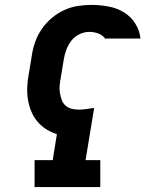

<svg xmlns="http://www.w3.org/2000/svg" viewBox="-20 -763 640 783"><path d="M389 0H121V-110H195L212 -216Q189 -223 168.5 -236Q148 -249 132.5 -267.5Q117 -286 107.5 -309Q98 -332 94 -356.5Q90 -381 91 -407Q92 -433 97 -459L110 -538Q114 -566 124 -593.5Q134 -621 151 -645.5Q168 -670 191 -689.5Q214 -709 241 -721.5Q268 -734 296.5 -738.5Q325 -743 353 -743Q388 -743 422.5 -736.5Q457 -730 485 -713Q513 -696 531 -668Q549 -640 553 -606H411V-603Q400 -619 382 -626Q364 -633 344 -633Q324 -633 304 -623.5Q284 -614 271 -597Q258 -580 250.5 -560Q243 -540 240 -520L227 -441Q224 -426 223 -411.5Q222 -397 224.5 -383Q227 -369 231.5 -356Q236 -343 246 -333.5Q256 -324 270 -320Q284 -316 299 -316Q315 -316 331.5 -318Q348 -320 364 -323L329 -110H389Z"/></svg>

Font: Iosevka HT Extrabold Extended
Style: Italic
Weight: 800
Width: 7
Italic angle: -9°
Monospace: yes
Designer: Belleve Invis
Foundry: Belleve Invis
Version: Version 32.3.0; ttfautohint (v1.8.4)